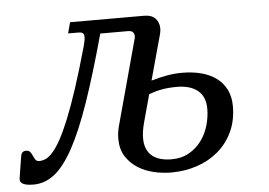

<svg xmlns="http://www.w3.org/2000/svg" viewBox="-98 -575 898 641"><g transform="rotate(-5 351.0 -254.5)"><path d="M515.6 -317.9Q550.3 -317.9 579.6 -310.3Q608.9 -302.7 630.1 -287.1Q651.4 -271.5 663.3 -247.8Q675.3 -224.1 675.3 -192.4Q675.3 -143.6 657.2 -105.7Q639.2 -67.9 608.4 -42Q577.6 -16.1 537.1 -2.7Q496.6 10.7 451.7 10.7Q422.9 10.7 393.3 3.9Q363.8 -2.9 339.6 -18.3Q315.4 -33.7 300 -57.9Q284.7 -82 284.7 -116.7Q284.7 -138.7 291 -161.1L368.7 -446.8Q369.6 -451.7 369.6 -453.6Q369.6 -460.4 365.2 -466.3Q360.8 -472.2 348.1 -472.2H255.4Q218.8 -338.9 187 -246.8Q155.3 -154.8 124 -97.4Q92.8 -40 60.3 -14.6Q27.8 10.7 -10.3 10.7Q-25.9 10.7 -34.7 8.5Q-43.5 6.3 -48.1 3.2Q-52.7 0 -54 -3.9Q-55.2 -7.8 -55.2 -11.2Q-55.2 -13.2 -54.9 -14.4Q-54.7 -15.6 -54.7 -16.6L-43.5 -86.4Q-42 -96.2 -37.4 -100.1Q-32.7 -104 -25.9 -104Q-16.1 -104 -11.7 -98.1Q-7.3 -92.3 -4.2 -85Q-1 -77.6 2.9 -71.8Q6.8 -65.9 15.6 -65.9Q26.4 -65.9 37.6 -71Q48.8 -76.2 61.5 -90.6Q74.2 -105 88.4 -130.6Q102.5 -156.2 119.1 -197Q135.7 -237.8 154.8 -295.9Q173.8 -354 196.3 -433.6Q202.1 -454.1 202.1 -464.8Q202.1 -475.1 197.3 -478.5Q192.4 -481.9 184.1 -481.9H148.4L158.2 -518.6H406.7Q431.6 -518.6 444.1 -505.1Q456.5 -491.7 456.5 -471.2Q456.5 -464.4 454.1 -453.6L412.1 -300.8Q440.4 -309.1 465.6 -313.5Q490.7 -317.9 515.6 -317.9ZM374.5 -161.1Q367.2 -133.3 367.2 -111.8Q367.2 -90.3 373.8 -75.4Q380.4 -60.5 392.1 -51.3Q403.8 -42 420.2 -37.6Q436.5 -33.2 456.1 -33.2Q489.3 -33.2 514.4 -47.4Q539.6 -61.5 556.2 -84Q572.8 -106.4 581.1 -134.5Q589.4 -162.6 589.4 -190.4Q589.4 -231.9 564.2 -252.2Q539.1 -272.5 494.6 -272.5Q466.8 -272.5 444.8 -268.6Q422.9 -264.6 400.4 -256.3Z"/></g></svg>

Font: Arian Grqi
Style: Italic
Weight: 400
Italic angle: -15°
Designer: Ruben Hakobyan (Tarumian)
Foundry: Ruben Hakobyan (Tarumian)
Version: Version 1.002